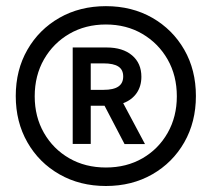

<svg xmlns="http://www.w3.org/2000/svg" viewBox="-20 -811 688 624"><path d="M324.2 -206.5Q239.7 -206.5 173.3 -244.4Q106.9 -282.2 69.1 -348.4Q31.2 -414.6 31.2 -499Q31.2 -583.5 69.1 -649.4Q106.9 -715.3 173.3 -753.2Q239.7 -791 324.2 -791Q408.7 -791 474.9 -753.2Q541 -715.3 578.9 -649.4Q616.7 -583.5 616.7 -499Q616.7 -414.6 578.9 -348.4Q541 -282.2 474.9 -244.4Q408.7 -206.5 324.2 -206.5ZM324.2 -266.6Q391.1 -266.6 443.1 -296.6Q495.1 -326.7 524.9 -379.2Q554.7 -431.6 554.7 -498Q554.7 -565.4 524.7 -617.9Q494.6 -670.4 442.6 -700.9Q390.6 -731.4 324.2 -731.4Q257.8 -731.4 205.6 -701.2Q153.3 -670.9 123 -618.2Q92.8 -565.4 92.8 -498Q92.8 -431.6 122.8 -379.2Q152.8 -326.7 205.1 -296.6Q257.3 -266.6 324.2 -266.6ZM451.2 -342.8H384.8L319.8 -467.3H274.9V-343.3H216.3V-656.7H326.7Q378.9 -656.7 409.2 -631.1Q439.5 -605.5 439.5 -561.5Q439.5 -530.8 424.1 -508.5Q408.7 -486.3 380.4 -475.6ZM274.9 -519H316.4Q349.1 -519 364.7 -529.8Q380.4 -540.5 380.4 -562.5Q380.4 -584.5 364.7 -594.7Q349.1 -605 316.4 -605H274.9Z"/></svg>

Font: Kumbh Sans Medium
Style: Regular
Weight: 500
Version: Version 1.005